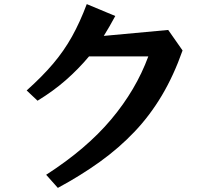

<svg xmlns="http://www.w3.org/2000/svg" viewBox="-20 -839 1040 936"><path d="M205 13Q401 -113 522 -257Q643 -401 703 -564H414Q362 -502 301 -448.5Q240 -395 163 -348L110 -398Q186 -466 239 -528.5Q292 -591 331 -661Q370 -731 403 -819L542 -761Q514 -709 486 -664L800 -693L870 -593Q827 -471 769 -373.5Q711 -276 636 -197Q561 -118 468 -51Q375 16 262 77Z"/></svg>

Font: RocknRoll One
Style: Regular
Weight: 400
Designer: Fontworks Inc.
Foundry: Fontworks Inc.
Version: Version 1.100